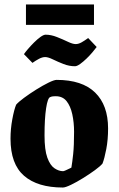

<svg xmlns="http://www.w3.org/2000/svg" viewBox="-20 -827 530 858"><path d="M261 11Q148 11 87.5 -41.5Q27 -94 27 -207Q27 -251 35 -294Q43 -337 52 -359Q62 -371 87 -389.5Q112 -408 141.5 -426.5Q171 -445 196.5 -457.5Q222 -470 233 -470Q347 -470 405 -413.5Q463 -357 463 -253Q463 -203 455 -161Q447 -119 438 -96Q428 -84 404 -66.5Q380 -49 351 -31Q322 -13 297 -1Q272 11 261 11ZM262 -62Q265 -62 274 -66Q283 -70 291 -74Q299 -78 299 -78Q303 -101 307 -138.5Q311 -176 311 -238Q311 -280 303 -316.5Q295 -353 277.5 -375Q260 -397 229 -397Q223 -397 217 -396.5Q211 -396 204 -393Q193 -389 186 -343Q179 -297 179 -222Q179 -157 191.5 -122.5Q204 -88 223.5 -75Q243 -62 262 -62ZM96 -716V-807H400V-716ZM315 -531Q289 -531 263.5 -541Q238 -551 216.5 -561.5Q195 -572 182 -572Q169 -572 154 -564Q139 -556 125 -546L87 -585Q93 -594 105 -608Q117 -622 132 -637Q147 -652 161 -662Q175 -672 184 -672Q208 -672 234.5 -661.5Q261 -651 283 -640.5Q305 -630 318 -630Q331 -630 345 -638Q359 -646 374 -657L412 -617Q406 -609 394 -594.5Q382 -580 367 -565.5Q352 -551 338 -541Q324 -531 315 -531Z"/></svg>

Font: Grenze Gotisch ExtraBold
Style: Regular
Weight: 800
Designer: Renata Polastri
Foundry: Omnibus-Type
Version: Version 1.001